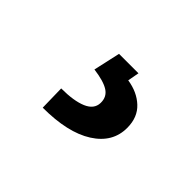

<svg xmlns="http://www.w3.org/2000/svg" viewBox="-56 -129 486 486"><g transform="rotate(45 187.0 113.5)"><path d="M153.1 -2.8H222.7L217 28.1Q253.6 33.7 276.8 55.4Q300.1 77.1 300.4 114.3Q300.8 167.3 251.4 198.7Q202.1 230.1 112.9 230.1L111.5 162.6Q156.2 162.6 181.8 151.8Q207.4 141 208.1 118.3Q208.8 96.2 191.4 85Q174 73.9 137.1 69.2Z"/></g></svg>

Font: Inter Zeller
Style: Bold
Weight: 700
Designer: Rasmus Andersson; Joe Bland
Foundry: zeller
Version: Version 3.015;git-dec3a8cb1